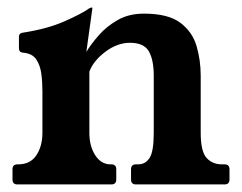

<svg xmlns="http://www.w3.org/2000/svg" viewBox="-20 -487 639 507"><path d="M510 -287V-136Q510 -87 525.5 -70Q541 -53 566 -53H573Q586 -53 586 -40V-13Q586 0 573 0H339Q326 0 326 -13V-40Q326 -53 339 -53H345Q364 -53 375 -70Q386 -87 386 -136V-287Q386 -329 373 -351.5Q360 -374 323 -374Q290 -374 258.5 -350.5Q227 -327 216 -298V-136Q216 -101 231.5 -77Q247 -53 272 -53H274Q287 -53 287 -40V-13Q287 0 274 0H26Q13 0 13 -13V-40Q13 -53 26 -53H28Q60 -53 76 -77Q92 -101 92 -136V-247Q92 -271 89 -293Q86 -315 75.5 -330.5Q65 -346 40 -348Q30 -349 30 -360V-390Q30 -400 42 -401Q106 -411 151 -431Q196 -451 214 -464Q219 -467 221 -467H222Q224 -467 224 -466.5Q224 -466 224 -466Q224 -464 223 -458L208 -350Q220 -370 240.5 -393.5Q261 -417 290.5 -434Q320 -451 360 -451Q424 -451 456 -427Q488 -403 499 -365.5Q510 -328 510 -287Z"/></svg>

Font: Young Serif
Style: Regular
Weight: 400
Designer: Bastien Sozeau
Foundry: NBR — Bastien Sozeau
Version: Version 3.004; ttfautohint (v1.8.4.7-5d5b);gftools[0.9.33]